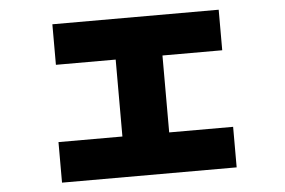

<svg xmlns="http://www.w3.org/2000/svg" viewBox="-46 -648 1093 736"><g transform="rotate(-5 500.0 -280.0)"><path d="M164 24V-132H410V-428H180V-584H820V-428H590V-132H836V24Z"/></g></svg>

Font: M PLUS 1 Thin Black
Style: Regular
Weight: 900
Version: Version 1.001